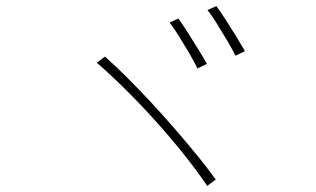

<svg xmlns="http://www.w3.org/2000/svg" viewBox="-20 -739 1040 631"><path d="M566 -678Q578 -662 595.5 -634.5Q613 -607 631 -578Q649 -549 660 -529L629 -514Q619 -535 602 -564Q585 -593 567.5 -621Q550 -649 537 -665ZM691 -719Q703 -703 720.5 -676Q738 -649 755.5 -620.5Q773 -592 785 -571L754 -556Q743 -578 726 -606.5Q709 -635 692 -662.5Q675 -690 662 -706ZM325 -553Q360 -522 398.5 -483.5Q437 -445 477 -402Q517 -359 555 -315Q593 -271 627.5 -229Q662 -187 689 -149L661 -128Q628 -177 584.5 -231.5Q541 -286 492 -340.5Q443 -395 393 -444.5Q343 -494 298 -533Z"/></svg>

Font: Noto Sans SC Thin Thin
Style: Regular
Weight: 250
Version: Version 2.004-H2;hotconv 1.0.118;makeotfexe 2.5.65603